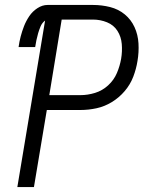

<svg xmlns="http://www.w3.org/2000/svg" viewBox="-20 -755 616 775"><path d="M50 0H117L169 -311H305Q337 -311 369.5 -318Q402 -325 431.5 -343Q461 -361 483.5 -387.5Q506 -414 518 -445.5Q530 -477 535 -509Q541 -544 539 -579.5Q537 -615 523 -645.5Q509 -676 483.5 -697Q458 -718 424.5 -726.5Q391 -735 355 -735H172Q151 -735 131 -722Q111 -709 98 -689.5Q85 -670 77 -649.5Q69 -629 63.5 -608Q58 -587 55 -565H122Q124 -579 127 -593Q130 -607 134 -621Q138 -635 144 -649Q150 -663 162 -672ZM305 -371H179L229 -676H355Q385 -676 412 -665Q439 -654 454 -630.5Q469 -607 471.5 -577.5Q474 -548 469 -518Q464 -489 452 -460.5Q440 -432 416.5 -410.5Q393 -389 363.5 -380Q334 -371 305 -371Z"/></svg>

Font: Iosevka Sparkle Light
Style: Italic
Weight: 300
Italic angle: -9°
Designer: Belleve Invis
Foundry: Belleve Invis
Version: Version 4.5.0; ttfautohint (v1.8.3)